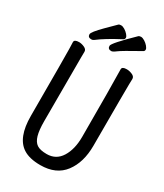

<svg xmlns="http://www.w3.org/2000/svg" viewBox="-230 -1010 960 1123"><g transform="rotate(30 250.0 -448.5)"><path d="M240.2 23.9Q167 23.9 125 -2.9Q48.8 -50.8 48.8 -198.2Q48.8 -618.2 47.4 -648.2Q45.9 -678.2 45.9 -694.8Q45.9 -712.9 78.1 -712.9Q95.2 -712.9 114 -704.3Q132.8 -695.8 132.8 -680.2Q132.8 -668 132.3 -638.9Q131.8 -609.9 131.8 -210Q131.8 -149.9 141.8 -115Q151.9 -80.1 173.8 -65.4Q195.8 -50.8 240.2 -50.8Q303.2 -50.8 336.7 -104.5Q370.1 -158.2 370.1 -242.2Q370.1 -595.2 367.2 -696.8Q367.2 -714.8 398.9 -714.8Q417 -714.8 436 -706.5Q455.1 -698.2 455.1 -682.1Q455.1 -669.9 454.1 -645Q453.1 -620.1 453.1 -230Q453.1 -117.2 399.7 -46.6Q346.2 23.9 240.2 23.9ZM130.9 -762.2Q106.9 -762.2 106.9 -783.2Q106.9 -798.8 164.1 -856Q221.2 -913.1 225.6 -917Q230 -920.9 242.2 -920.9Q252.9 -920.9 266.8 -912.4Q280.8 -903.8 291.3 -891.8Q301.8 -879.9 301.8 -871.1Q301.8 -859.9 292 -856Q196.8 -806.2 147.9 -768.1Q141.1 -762.2 130.9 -762.2ZM266.1 -761.2Q242.2 -761.2 242.2 -783.2Q242.2 -801.8 358.9 -915Q365.2 -920.9 376 -920.9Q387.2 -920.9 401.6 -911.9Q416 -902.8 426.5 -890.4Q437 -877.9 437 -869.1Q437 -857.9 426.8 -854Q316.9 -793 296.4 -777.1Q275.9 -761.2 266.1 -761.2Z"/></g></svg>

Font: LXGW WenKai Mono GB Screen
Style: Regular
Weight: 400
Monospace: yes
Designer: LXGW / Fontworks Inc.
Foundry: LXGW / Fontworks Inc.
Version: Version 1.510;January 18,2025